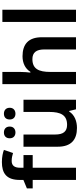

<svg xmlns="http://www.w3.org/2000/svg" viewBox="564 -1420 815 1982"><g transform="rotate(-90 971.0 -428.5)"><path d="M362 -498V-593H231V-628C231 -684 252 -715 301 -715C333 -715 360 -708 383 -701L415 -795C387 -806 342 -816 290 -816C175 -816 105 -770 105 -631V-594L18 -558V-498H105V-51H231V-498Z M535 -735C535 -695 562 -676 595 -676C628 -676 656 -695 656 -735C656 -777 628 -795 595 -795C562 -795 535 -777 535 -735ZM729 -735C729 -695 755 -676 789 -676C821 -676 850 -695 850 -735C850 -777 821 -795 789 -795C755 -795 729 -777 729 -735ZM933 -593H807V-328C807 -209 775 -143 674 -143C605 -143 574 -183 574 -264V-593H448V-239C448 -101 520 -41 642 -41C710 -41 776 -65 811 -121H817L834 -51H933Z M1220 -630V-811H1094V-51H1220V-316C1220 -435 1251 -501 1352 -501C1421 -501 1452 -460 1452 -379V-51H1578V-404C1578 -543 1505 -603 1382 -603C1314 -603 1255 -577 1221 -522H1213C1216 -542 1220 -587 1220 -630Z M1862 -51V-811H1736V-51Z"/></g></svg>

Font: Noto Sans Tamil UI SemiBold
Style: Regular
Weight: 600
Designer: Jelle Bosma - Monotype Design Team
Foundry: Monotype Imaging Inc.
Version: Version 2.004